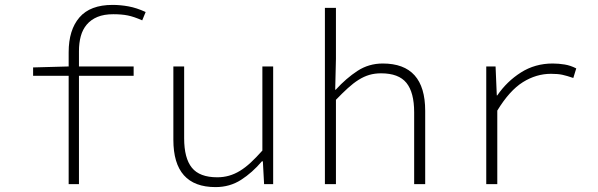

<svg xmlns="http://www.w3.org/2000/svg" viewBox="-20 -751 2440 783"><path d="M260 0V-442H115V-476L260 -480V-538Q260 -629 304 -680Q348 -731 439 -731Q471 -731 504 -725Q537 -719 574 -702L560 -668Q526 -683 501 -688Q476 -693 442 -693Q404 -693 377.5 -682Q351 -671 334 -651Q317 -631 309.5 -603.5Q302 -576 302 -542V-480H525V-442H302V0Z M859 12Q687 12 687 -181V-480H731V-187Q731 -106 762.5 -67Q794 -28 866 -28Q891 -28 914 -34.5Q937 -41 959 -54.5Q981 -68 1003 -88.5Q1025 -109 1050 -137V-480H1094V0H1057L1052 -93H1048Q1009 -47 963 -17.5Q917 12 859 12Z M1305 0V-719H1350V-511L1347 -385H1349Q1392 -432 1438 -462Q1484 -492 1541 -492Q1714 -492 1714 -299V0H1669V-293Q1669 -374 1637.5 -413Q1606 -452 1534 -452Q1508 -452 1486 -445.5Q1464 -439 1442.5 -425.5Q1421 -412 1398.5 -391.5Q1376 -371 1350 -344V0Z M1963 0V-480H2001L2006 -362H2008Q2047 -419 2104.5 -455.5Q2162 -492 2234 -492Q2258 -492 2282.5 -488Q2307 -484 2330 -472L2318 -433Q2292 -442 2273.5 -446Q2255 -450 2227 -450Q2167 -450 2112.5 -416Q2058 -382 2008 -300V0Z"/></svg>

Font: Source Code Pro Light
Style: Regular
Weight: 300
Monospace: yes
Designer: Paul D. Hunt, Teo Tuominen
Foundry: Adobe Systems Incorporated
Version: Version 2.030;PS 1.000;hotconv 16.6.51;makeotf.lib2.5.65220